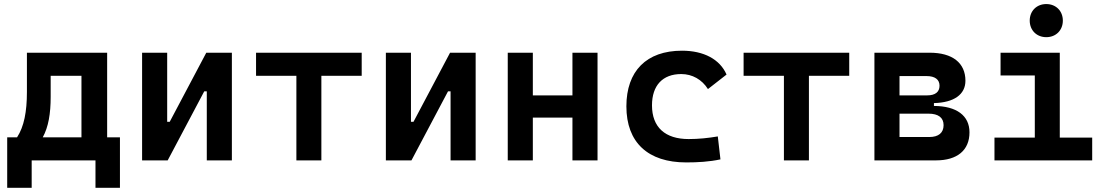

<svg xmlns="http://www.w3.org/2000/svg" viewBox="-20 -771 5313 923"><path d="M14.6 131.8H132.3V0H439V131.8H556.6V-110.8H495.1V-517.6H109.4V-329.1C109.4 -233.9 95.7 -162.6 62 -110.8H14.6ZM371.6 -110.8H185.5C212.9 -160.6 223.6 -224.6 223.6 -305.7V-406.7H371.6Z M663.1 0H786.1L961.9 -332H974.1V0H1094.7V-517.6H971.7L795.9 -185.5H783.7V-517.6H663.1Z M1404.8 0H1524.9V-406.7H1718.8V-517.6H1210.9V-406.7H1404.8Z M1835 0H1958L2133.8 -332H2146V0H2266.6V-517.6H2143.6L1967.8 -185.5H1955.6V-517.6H1835Z M2731.9 0H2852.5V-517.6H2731.9V-312.5H2541.5V-517.6H2420.9V0H2541.5V-205.6H2731.9Z M3278.8 9.8C3332.5 9.8 3390.1 6.8 3443.4 -4.9L3430.7 -115.2C3385.7 -107.4 3337.9 -102.5 3290.5 -102.5C3177.7 -102.5 3114.3 -159.2 3114.3 -264.6C3114.3 -360.8 3166 -415 3254.9 -415C3308.1 -415 3354.5 -388.7 3383.3 -342.8L3472.7 -412.6C3440.9 -485.8 3363.3 -527.3 3258.8 -527.3C3086.9 -527.3 2991.2 -428.7 2991.2 -259.8C2991.2 -85.9 3095.2 9.8 3278.8 9.8Z M3748.5 0H3868.7V-406.7H4062.5V-517.6H3554.7V-406.7H3748.5Z M4183.6 0H4479.5C4582 0 4640.6 -48.8 4640.6 -134.8C4640.6 -215.3 4578.6 -261.2 4469.7 -261.7V-275.4C4566.4 -277.8 4621.1 -316.9 4621.1 -382.8C4621.1 -468.8 4558.6 -517.6 4449.2 -517.6H4183.6ZM4304.2 -112.3V-224.6H4443.8C4490.7 -224.6 4516.1 -205.6 4516.1 -169.4C4516.1 -132.3 4491.7 -112.3 4447.3 -112.3ZM4304.2 -312.5V-405.3H4434.1C4474.1 -405.3 4496.6 -389.2 4496.6 -358.9C4496.6 -328.6 4475.6 -312.5 4437.5 -312.5Z M4760.7 0H5230.5V-109.4H5074.7V-517.6H4790V-408.2H4954.6V-109.4H4760.7ZM5009.8 -592.3C5056.2 -592.3 5089.4 -625.5 5089.4 -671.9C5089.4 -718.3 5056.2 -751.5 5009.8 -751.5C4963.4 -751.5 4930.2 -718.3 4930.2 -671.9C4930.2 -625.5 4963.4 -592.3 5009.8 -592.3Z"/></svg>

Font: Cascadia Mono SemiBold
Style: Regular
Weight: 600
Monospace: yes
Designer: Aaron Bell
Foundry: Saja Typeworks
Version: Version 2404.023